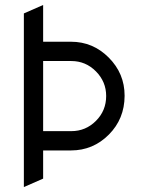

<svg xmlns="http://www.w3.org/2000/svg" viewBox="-20 -758 602 778"><path d="M76.7 -703.6 154.8 -737.8V-588.9H267.6Q356.9 -588.9 420.9 -524.4Q484.9 -460 484.9 -370.6V-369.1Q484.4 -276.4 421.4 -212.9Q357.4 -148.4 267.6 -148.4H154.8V-34.2L76.7 0ZM154.8 -510.7V-226.6H269Q327.1 -226.6 368.7 -268.1Q410.2 -309.6 410.2 -369.1Q410.2 -426.8 368.7 -468.8Q327.1 -510.7 269 -510.7Z"/></svg>

Font: NovaMono
Style: Regular
Weight: 400
Monospace: yes
Version: Version 1.2